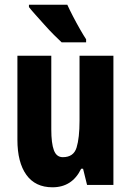

<svg xmlns="http://www.w3.org/2000/svg" viewBox="-20 -786 558 816"><path d="M462 -549V0H350L333 -69H325Q287 10 203 10Q130 10 92 -43Q54 -96 54 -192V-549H198V-236Q198 -177 209 -147.5Q220 -118 247 -118Q293 -118 305.5 -159Q318 -200 318 -273V-549ZM266 -766Q275 -746 290 -717Q305 -688 320.5 -661Q336 -634 346 -619V-606H242Q229 -618 209.5 -637.5Q190 -657 169.5 -680Q149 -703 131 -723Q113 -743 103 -756V-766Z"/></svg>

Font: Noto Sans Tamil ExtraCondensed ExtraBold
Style: Regular
Weight: 800
Width: 2
Designer: Jelle Bosma - Monotype Design Team
Foundry: Monotype Imaging Inc.
Version: Version 2.004; ttfautohint (v1.8.4.7-5d5b)